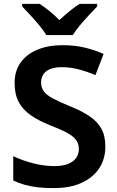

<svg xmlns="http://www.w3.org/2000/svg" viewBox="-20 -956 602 986"><path d="M521 -203Q521 -141 490.5 -93.5Q460 -46 401 -18Q342 10 255 10Q211 10 174.5 6Q138 2 107 -7Q76 -16 48 -29V-154Q94 -132 150 -117.5Q206 -103 259 -103Q301 -103 329 -114Q357 -125 371 -145Q385 -165 385 -191Q385 -218 370.5 -237.5Q356 -257 323.5 -274.5Q291 -292 234 -314Q177 -337 137 -365Q97 -393 76 -432.5Q55 -472 55 -530Q55 -592 86.5 -635.5Q118 -679 173.5 -701.5Q229 -724 301 -724Q365 -724 417.5 -711Q470 -698 512 -679L470 -570Q429 -588 385 -599.5Q341 -611 298 -611Q262 -611 238 -601.5Q214 -592 202.5 -574Q191 -556 191 -533Q191 -506 205 -487Q219 -468 251.5 -450.5Q284 -433 340 -410Q398 -387 438.5 -360Q479 -333 500 -296Q521 -259 521 -203ZM218 -776Q204 -799 182 -825.5Q160 -852 136 -878Q112 -904 94 -923V-936H184Q210 -919 235 -898.5Q260 -878 285 -853Q312 -878 337.5 -899Q363 -920 389 -936H479V-923Q461 -904 437 -878.5Q413 -853 390.5 -826Q368 -799 354 -776Z"/></svg>

Font: Noto Sans Oriya SemiBold
Style: Regular
Weight: 600
Version: Version 2.003